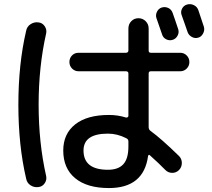

<svg xmlns="http://www.w3.org/2000/svg" viewBox="-20 -865 1040 944"><path d="M775.4 -828.1Q792 -833 807.6 -825.7Q823.2 -818.4 829.1 -800.8Q834 -788.1 842.8 -761.2Q851.6 -734.4 856.4 -720.7Q861.3 -705.1 853 -689.5Q844.7 -673.8 828.1 -668.9Q812.5 -664.1 796.9 -671.9Q781.2 -679.7 776.4 -697.3Q773.4 -706.1 749 -776.4Q744.1 -792 752 -807.6Q759.8 -823.2 775.4 -828.1ZM955.1 -815.4Q960 -802.7 982.4 -733.4Q987.3 -716.8 978.5 -700.2Q969.7 -683.6 954.1 -679.7Q937.5 -674.8 921.9 -684.1Q906.2 -693.4 901.4 -710Q896.5 -723.6 887.2 -751Q877.9 -778.3 873 -791Q867.2 -806.6 875 -822.3Q882.8 -837.9 899.9 -842.8Q917 -847.7 933.1 -839.8Q949.2 -832 955.1 -815.4ZM510.7 -208Q390.6 -208 390.6 -125Q390.6 -30.3 510.7 -30.3Q561.5 -30.3 586.4 -57.6Q611.3 -85 611.3 -144.5V-169.9Q611.3 -180.7 600.6 -185.5Q556.6 -208 510.7 -208ZM515.6 59.6Q408.2 59.6 349.6 11.2Q291 -37.1 291 -125Q291 -207 349.6 -253.4Q408.2 -299.8 515.6 -299.8Q559.6 -299.8 599.6 -287.1Q603.5 -286.1 607.4 -288.6Q611.3 -291 611.3 -294.9V-503.9Q611.3 -514.6 598.6 -514.6H366.2Q347.7 -514.6 334.5 -527.8Q321.3 -541 321.3 -560.1Q321.3 -579.1 334 -592.3Q346.7 -605.5 366.2 -605.5H598.6Q610.4 -605.5 611.3 -616.2V-724.6Q611.3 -746.1 625.5 -760.7Q639.6 -775.4 660.6 -775.4Q681.6 -775.4 696.3 -760.7Q710.9 -746.1 710.9 -724.6V-616.2Q710.9 -605.5 721.7 -605.5H866.2Q884.8 -605.5 897.9 -592.3Q911.1 -579.1 911.1 -560.1Q911.1 -541 897.9 -527.8Q884.8 -514.6 866.2 -514.6H721.7Q710.9 -514.6 710.9 -503.9V-240.2Q710.9 -228.5 719.7 -221.7Q773.4 -182.6 860.4 -97.7Q874 -84 874 -63.5Q874 -43 859.9 -28.8Q845.7 -14.6 825.7 -15.1Q805.7 -15.6 792 -30.3Q761.7 -61.5 716.8 -101.6Q710.9 -107.4 708 -97.7Q686.5 59.6 515.6 59.6ZM168.9 54.7Q147.5 57.6 129.9 45.9Q112.3 34.2 108.4 12.7Q70.3 -150.4 70.3 -350.1Q70.3 -549.8 108.4 -712.9Q112.3 -734.4 130.4 -746.1Q148.4 -757.8 168.9 -754.9Q188.5 -752.9 199.7 -736.3Q210.9 -719.7 207 -701.2Q169.9 -537.1 169.9 -350.1Q169.9 -163.1 207 1Q210.9 19.5 199.7 36.1Q188.5 52.7 168.9 54.7Z"/></svg>

Font: Rounded-X Mgen+ 1m medium
Style: Regular
Weight: 500
Designer: [Source Han Sans]
Ryoko NISHIZUKA  (kana & ideographs); Paul D. Hunt (Latin, Greek & Cyrillic); Wenlong ZHANG  (bopomofo
Version: Version 1.059.20150602